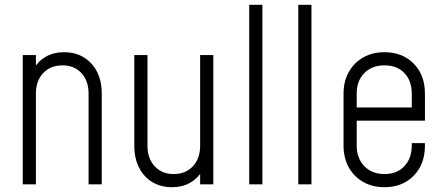

<svg xmlns="http://www.w3.org/2000/svg" viewBox="-20 -770 1850 802"><path d="M75 0V-540H130V-472L121 -483Q140.5 -516 172.8 -534Q205 -552 247.5 -552Q317.5 -552 361.2 -505Q405 -458 405 -379V0H350V-379Q350 -432.5 320 -464.8Q290 -497 241 -497Q191 -497 160.5 -464.8Q130 -432.5 130 -379V0Z M698.5 12Q652 12 616.5 -9.2Q581 -30.5 561 -69.5Q541 -108.5 541 -161V-540H596V-161Q596 -108 626.2 -75.5Q656.5 -43 705 -43Q755.5 -43 785.8 -75.5Q816 -108 816 -161V-540H871V0H816V-68L825 -57Q805.5 -24 773.2 -6Q741 12 698.5 12Z M1021 0V-750H1076V0Z M1226 0V-750H1281V0Z M1586 12Q1536 12 1497.5 -9.8Q1459 -31.5 1437 -70.8Q1415 -110 1415 -162V-379Q1415 -430.5 1437 -469.5Q1459 -508.5 1497.5 -530.2Q1536 -552 1586 -552Q1661 -552 1708 -504.2Q1755 -456.5 1755 -379V-266H1456V-321H1700V-379Q1700 -432.5 1669.2 -464.8Q1638.5 -497 1586 -497Q1533.5 -497 1501.8 -464.8Q1470 -432.5 1470 -379V-162Q1470 -109 1501.8 -76Q1533.5 -43 1586 -43Q1638.5 -43 1669.2 -76Q1700 -109 1700 -162V-172H1755V-162Q1755 -84 1708 -36Q1661 12 1586 12Z"/></svg>

Font: Mohave Light
Style: Regular
Weight: 300
Designer: Gumpita Rahayu
Foundry: Tokotype
Version: Version 2.003